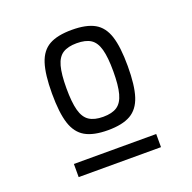

<svg xmlns="http://www.w3.org/2000/svg" viewBox="-111 -924 822 824"><g transform="rotate(-20 300.0 -512.0)"><path d="M300 -356Q234 -356 196.5 -377.5Q159 -399 143 -448.5Q127 -498 127 -586Q127 -673 143 -722.5Q159 -772 196.5 -793Q234 -814 300 -814Q366 -814 403.5 -793Q441 -772 457 -722.5Q473 -673 473 -586Q473 -498 457 -448.5Q441 -399 403.5 -377.5Q366 -356 300 -356ZM300 -417Q341 -417 364 -432.5Q387 -448 397 -485Q407 -522 407 -586Q407 -650 397 -686.5Q387 -723 364 -738Q341 -753 300 -753Q260 -753 236.5 -738Q213 -723 203 -686.5Q193 -650 193 -586Q193 -522 203 -485Q213 -448 236.5 -432.5Q260 -417 300 -417ZM112 -210V-270H488V-210Z"/></g></svg>

Font: Victor Mono Thin Light
Style: Regular
Weight: 300
Monospace: yes
Version: Version 1.561;gftools[0.9.30]